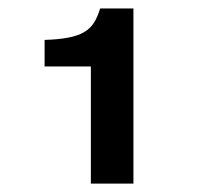

<svg xmlns="http://www.w3.org/2000/svg" viewBox="-20 -754 486 456"><path d="M195.8 -317.9V-596.2H85.9V-659.2Q119.1 -660.2 141.8 -664.6Q164.6 -668.9 179.4 -677.5Q194.3 -686 203.1 -700Q211.9 -713.9 217.8 -733.9H296.9V-317.9Z"/></svg>

Font: Lorenzo Sans Medium
Style: Regular
Weight: 500
Foundry: Intel Corporation
Version: Version 1.00; ttfautohint (v1.5)